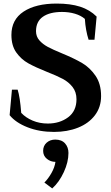

<svg xmlns="http://www.w3.org/2000/svg" viewBox="-20 -730 622 1077"><path d="M34 -84 47 -227H79Q92 -187 99 -97Q124 -70 163 -53.5Q202 -37 248 -37Q315 -37 362 -72Q409 -107 409 -173Q409 -214 387 -242Q365 -270 332 -287.5Q299 -305 243 -327Q178 -353 138.5 -375Q99 -397 71.5 -435.5Q44 -474 44 -534Q44 -620 112.5 -665Q181 -710 298 -710Q375 -710 429.5 -692.5Q484 -675 522 -637L510 -507H477Q460 -560 456 -624Q434 -643 400.5 -653Q367 -663 328 -663Q259 -663 220.5 -636Q182 -609 182 -555Q182 -525 201 -503.5Q220 -482 248 -467Q276 -452 327 -431Q397 -402 440.5 -376.5Q484 -351 515.5 -305.5Q547 -260 547 -191Q547 -129 512.5 -83.5Q478 -38 418 -14Q358 10 283 10Q201 10 134.5 -16Q68 -42 34 -84ZM229 294Q251 272 269 240Q287 208 291 178Q264 178 243 161Q222 144 222 116Q222 88 241.5 70.5Q261 53 290 53Q326 53 345 74.5Q364 96 364 128Q364 179 338 235.5Q312 292 273 327Z"/></svg>

Font: Trirong SemiBold
Style: Regular
Weight: 600
Designer: Katatrad Team
Foundry: CadsonDemak
Version: Version 1.001